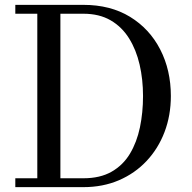

<svg xmlns="http://www.w3.org/2000/svg" viewBox="-20 -770 791 790"><path d="M323 0H43V-36.5H133.5V-713.5H43V-750H323Q434.5 -750 515 -700.8Q595.5 -651.5 639.2 -566.5Q683 -481.5 683 -375Q683 -295 657 -226.8Q631 -158.5 583 -107.5Q535 -56.5 469 -28.2Q403 0 323 0ZM323 -713.5H228.5V-36.5H323Q392 -36.5 439.2 -63.5Q486.5 -90.5 514.8 -137.8Q543 -185 555.8 -246Q568.5 -307 568.5 -375Q568.5 -443 554.5 -504Q540.5 -565 511 -612.2Q481.5 -659.5 435 -686.5Q388.5 -713.5 323 -713.5Z"/></svg>

Font: Bodoni* 06pt
Style: Regular
Weight: 400
Version: Version 2.3